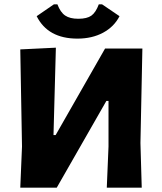

<svg xmlns="http://www.w3.org/2000/svg" viewBox="-20 -870 753 890"><path d="M453 -850 534 -795Q509 -746 458 -718.5Q407 -691 339 -691Q202 -691 150 -795L230 -850H246Q260 -813 282 -798Q304 -783 343 -783Q383 -783 403.5 -797.5Q424 -812 438 -850ZM74 0 82 -191 74 -641 239 -649 228 -244H238L467 -645H640L631 -207L637 0H475L483 -191V-402H473L243 0Z"/></svg>

Font: Alegreya Sans SC ExtraBold
Style: Regular
Weight: 800
Designer: Juan Pablo del Peral
Foundry: Huerta Tipografica
Version: Version 2.007